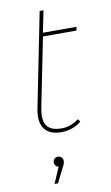

<svg xmlns="http://www.w3.org/2000/svg" viewBox="-98 -679 569 987"><g transform="rotate(-10 187.0 -185.5)"><path d="M105 -139Q100 -112 100 -96Q100 -16 188 -16Q239 -16 279 -48L290 -34Q270 -16 242 -6.5Q214 3 186 3Q134 3 107 -22.5Q80 -48 80 -95Q80 -115 84 -134L183 -630H203L180 -517H355L352 -498H177ZM171 150Q171 163 162 179L122 259H104L140 175Q131 174 125 166.5Q119 159 119 150Q119 139 126.5 131.5Q134 124 144 124Q156 124 163.5 131.5Q171 139 171 150Z"/></g></svg>

Font: Montserrat Alternates Thin
Style: Italic
Weight: 250
Italic angle: -11.3°
Designer: Julieta Ulanovsky
Foundry: Julieta Ulanovsky
Version: Version 7.200